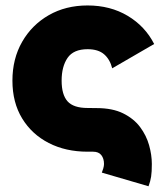

<svg xmlns="http://www.w3.org/2000/svg" viewBox="-20 -542 583 686"><path d="M293 -156.2 325.2 -155.8Q381.8 -155.8 419.9 -137Q458 -118.2 480.5 -88.1Q502.9 -58.1 512.7 -23.2Q522.5 11.7 522.5 43.9Q522.5 72.3 520 88.6Q517.6 105 510.7 123.5L343.8 74.7Q346.2 69.3 348.9 60.1Q351.6 50.8 351.6 43.9Q351.6 24.4 342 12.2Q332.5 0 312.5 0H293Q214.8 0 154.3 -31Q93.8 -62 59.1 -118.9Q24.4 -175.8 24.4 -253.9Q24.4 -332 59.1 -392.6Q93.8 -453.1 154.3 -487.8Q214.8 -522.5 293 -522.5Q374 -522.5 436.3 -485.4Q498.5 -448.2 530.8 -384.8L380.9 -297.9Q373 -329.6 352.1 -347.9Q331.1 -366.2 293 -366.2Q242.7 -366.2 221.4 -335.2Q200.2 -304.2 200.2 -253.9Q200.2 -203.6 221.4 -179.9Q242.7 -156.2 293 -156.2Z"/></svg>

Font: Giphurs Black
Style: Regular
Weight: 900
Version: Version 0.920; ttfautohint (v1.8.4.7-5d5b)